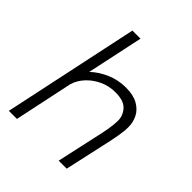

<svg xmlns="http://www.w3.org/2000/svg" viewBox="-215 -911 1041 1041"><g transform="rotate(45 305.0 -391.0)"><path d="M28.5 0 194.5 -781.5H256.5L187.5 -457.5Q226 -494 278.2 -516.2Q330.5 -538.5 388.5 -538.5Q444.5 -538.5 480.2 -518.8Q516 -499 532.8 -466.5Q549.5 -434 549.5 -395.5Q549.5 -364 542.2 -323.5Q535 -283 521 -221.5L472 0H410.5L460.5 -227Q472 -276 478.5 -314.5Q485 -353 485 -380Q485 -420 457.8 -450Q430.5 -480 366.5 -480Q318 -480 276 -460.8Q234 -441.5 204 -409.5Q174 -377.5 162 -338L90.5 0Z"/></g></svg>

Font: Epilogue Light
Style: Italic
Weight: 300
Italic angle: -12°
Designer: Tyler Finck
Foundry: Etcetera Type Co
Version: Version 2.111; ttfautohint (v1.8.3)